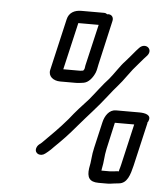

<svg xmlns="http://www.w3.org/2000/svg" viewBox="-50 -695 657 771"><g transform="rotate(5 278.0 -309.0)"><path d="M153 -67 163 -75C170 -81 178 -88 185 -96C217 -127 240 -151 271 -188C310 -234 346 -271 383 -319C407 -351 430 -373 452 -405C462 -419 469 -428 473 -433C485 -446 501 -467 514 -481L526 -494C549 -521 515 -547 491 -522L480 -510C467 -495 452 -476 439 -462C423 -446 399 -408 382 -388C359 -364 331 -325 309 -299C283 -271 259 -245 234 -213C201 -174 169 -143 135 -109L125 -101C119 -96 116 -91 114 -84C109 -62 135 -52 153 -67ZM417 -18H383C383 -20 384 -22 384 -25C391 -57 389 -75 396 -107L420 -214H498L460 -49C458 -42 457 -35 454 -27L453 -21H446C436 -20 427 -18 417 -18ZM514 -264H420C393 -264 376 -238 370 -211L346 -107C338 -74 340 -54 333 -23C328 13 338 32 376 32H406C413 32 419 32 425 31L439 29C445 28 452 28 457 27C491 24 501 -12 510 -49L550 -222C550 -223 551 -225 550 -226C552 -229 554 -231 554 -233C565 -259 536 -264 514 -264ZM280 -420C280 -418 279 -417 278 -416C277 -412 274 -411 270 -411C266 -410 262 -410 257 -410H195L239 -600H321L284 -441C283 -436 281 -430 281 -425ZM191 -611 143 -403C137 -377 159 -360 187 -360H245C252 -360 258 -360 265 -361L280 -363C301 -366 317 -387 326 -408C331 -421 331 -429 334 -441L375 -621C378 -635 370 -646 356 -646C355 -646 354 -646 352 -645C348 -648 344 -650 339 -650H247C219 -650 197 -638 191 -611Z"/></g></svg>

Font: Electronic
Style: BookIt
Weight: 400
Version: Version 1.011